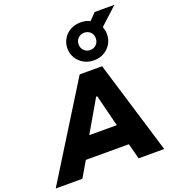

<svg xmlns="http://www.w3.org/2000/svg" viewBox="-224 -1227 1235 1367"><g transform="rotate(-20 393.0 -543.0)"><path d="M-39 0 399 -705H569L783 0H589L538 -194L601 -118H188L276 -193L163 0ZM455 -516 292 -235 274 -275H566L534 -235L463 -516ZM530 -764Q488 -764 454 -783Q420 -802 400 -834.5Q380 -867 380 -908Q380 -948 400 -981Q420 -1014 454 -1032.5Q488 -1051 530 -1051Q551 -1051 569 -1047Q587 -1043 602 -1035L651 -1086H801L669 -965Q674 -952 677 -938Q680 -924 680 -908Q680 -867 660 -834.5Q640 -802 606.5 -783Q573 -764 530 -764ZM530 -842Q557 -842 576 -860.5Q595 -879 595 -908Q595 -938 576 -955.5Q557 -973 530 -973Q503 -973 484 -955Q465 -937 465 -908Q465 -879 484 -860.5Q503 -842 530 -842Z"/></g></svg>

Font: Nunito Sans 6pt Black
Style: Italic
Weight: 900
Italic angle: -9°
Version: Version 3.101;gftools[0.9.27]